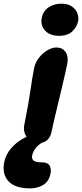

<svg xmlns="http://www.w3.org/2000/svg" viewBox="-93 -773 450 1052"><path d="M121.8 10.2Q93.8 10.2 73.1 -3.6Q52.4 -17.4 43.5 -40.4Q34.6 -63.4 40.2 -89Q53 -153.8 60.9 -198.6Q68.8 -243.4 73.6 -276.4Q78.4 -309.4 83 -338.5Q87.6 -367.6 94 -400Q100 -430.4 119.9 -455.8Q139.8 -481.2 166.1 -497Q192.4 -512.8 216.2 -512.8Q247.8 -512.8 265.5 -489.4Q283.2 -466 275.2 -421Q271 -401.2 262.8 -364.7Q254.6 -328.2 243.9 -283.4Q233.2 -238.6 222.4 -194.2Q211.6 -149.8 202.9 -112.3Q194.2 -74.8 190 -53Q184 -23.2 166.9 -6.5Q149.8 10.2 121.8 10.2ZM231 -576.8Q179.8 -576.8 153.7 -605.6Q127.6 -634.4 136 -676.2Q143.4 -712.8 173.4 -732.8Q203.4 -752.8 242.6 -752.8Q278.4 -752.8 300.5 -737.8Q322.6 -722.8 330.8 -700.9Q339 -679 335 -656.8Q329.6 -628 304.5 -602.4Q279.4 -576.8 231 -576.8ZM72 259.2Q-9.8 259.2 -46.4 220Q-83 180.8 -69.8 115.8Q-61.8 73.6 -30.5 37.6Q0.8 1.6 45.9 -20.2Q91 -42 141.8 -42Q154 -42 162.9 -37Q171.8 -32 169.2 -20Q168 -13.8 163.3 -8.8Q158.6 -3.8 144.8 4Q118 19.2 103 37.7Q88 56.2 83.4 78Q79.6 96.2 90.3 106.3Q101 116.4 135.8 116.4Q169.2 116.4 179.1 135.2Q189 154 183.6 178.4Q175.6 220.6 144.2 239.9Q112.8 259.2 72 259.2Z"/></svg>

Font: Shantell Sans Light
Style: Italic
Weight: 300
Italic angle: -11°
Designer: Stephen Nixon, Anya Danilova, Shantell Martin
Foundry: Arrow Type
Version: Version 1.008;[ac192a2d6]